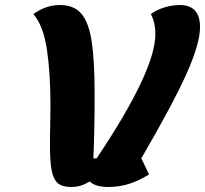

<svg xmlns="http://www.w3.org/2000/svg" viewBox="-20 -745 817 765"><path d="M543 -114 574 -50Q530 -23 491.5 -11.5Q453 0 412 0Q359 0 338 -22Q317 -10 300.5 -5Q284 0 263 0Q228 0 210.5 -15Q193 -30 186 -65Q179 -100 179 -169Q179 -212 180 -237L181 -327Q181 -453 167 -547.5Q153 -642 113 -689Q163 -725 219 -725Q275 -725 304.5 -690Q334 -655 345.5 -579Q357 -503 357 -369Q357 -224 352 -114H365Q599 -463 599 -609Q599 -656 581 -689Q604 -706 635.5 -715.5Q667 -725 696 -725Q777 -725 777 -637Q777 -572 724 -453Q671 -334 543 -114Z"/></svg>

Font: Lemonada SemiBold
Style: Regular
Weight: 600
Designer: Mohamed Gaber (Arabic) Eduardo Tunni (Latin)
Foundry: Kief Type Foundry
Version: Version 3.006